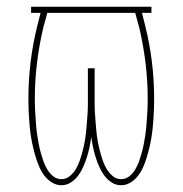

<svg xmlns="http://www.w3.org/2000/svg" viewBox="-20 -540 540 568"><path d="M162 8Q147 8 134 0Q121 -8 112 -19.5Q103 -31 97 -44.5Q91 -58 86.5 -72.5Q82 -87 78.5 -101.5Q75 -116 72.5 -130.5Q70 -145 68.5 -159.5Q67 -174 66 -189Q65 -204 64.5 -218.5Q64 -233 64 -248Q64 -302 70.5 -356Q77 -410 90 -462L100 -502H72V-520H428V-502H400L410 -462Q423 -410 429.5 -356Q436 -302 436 -248Q436 -233 435.5 -218.5Q435 -204 434 -189Q433 -174 431.5 -159.5Q430 -145 427.5 -130.5Q425 -116 421.5 -101.5Q418 -87 413.5 -72.5Q409 -58 403 -44.5Q397 -31 388 -19.5Q379 -8 366 0Q353 8 338 8Q323 8 310 -0.5Q297 -9 288 -21.5Q279 -34 273 -48Q267 -62 262.5 -76.5Q258 -91 255 -105.5Q252 -120 250 -135Q248 -120 245 -105.5Q242 -91 237.5 -76.5Q233 -62 227 -48Q221 -34 212 -21.5Q203 -9 190 -0.5Q177 8 162 8ZM162 -10Q176 -10 187 -19.5Q198 -29 205 -41Q212 -53 216.5 -66.5Q221 -80 224.5 -93.5Q228 -107 230.5 -120.5Q233 -134 234.5 -148Q236 -162 237 -176Q238 -190 239 -204Q240 -218 240 -232Q240 -246 240 -260V-338H260V-260Q260 -246 260 -232Q260 -218 261 -204Q262 -190 263 -176Q264 -162 265.5 -148Q267 -134 269.5 -120.5Q272 -107 275.5 -93.5Q279 -80 283.5 -66.5Q288 -53 295 -41Q302 -29 313 -19.5Q324 -10 338 -10Q352 -10 362.5 -18.5Q373 -27 380 -38.5Q387 -50 391.5 -63Q396 -76 399.5 -88.5Q403 -101 405.5 -114.5Q408 -128 410 -141Q412 -154 413 -167.5Q414 -181 415 -194.5Q416 -208 416.5 -221Q417 -234 417 -248Q417 -301 410.5 -354Q404 -407 392 -458L380 -502H120L108 -458Q96 -407 89.5 -354Q83 -301 83 -248Q83 -234 83.5 -221Q84 -208 85 -194.5Q86 -181 87 -167.5Q88 -154 90 -141Q92 -128 94.5 -114.5Q97 -101 100.5 -88.5Q104 -76 108.5 -63Q113 -50 120 -38.5Q127 -27 137.5 -18.5Q148 -10 162 -10Z"/></svg>

Font: Iosevka SS04 Thin
Style: Regular
Weight: 100
Monospace: yes
Designer: Belleve Invis
Foundry: Belleve Invis
Version: Version 19.0.0; ttfautohint (v1.8.4)